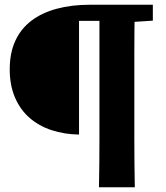

<svg xmlns="http://www.w3.org/2000/svg" viewBox="-20 -675 699 809"><path d="M313 -108Q251 -109 197.5 -126.5Q144 -144 104.5 -178.5Q65 -213 43 -264.5Q21 -316 21 -383Q21 -452 44.5 -503Q68 -554 112 -587.5Q156 -621 218.5 -638Q281 -655 358 -655H446V-587H313ZM397 114Q398 62 398.5 10.5Q399 -41 399 -93Q399 -145 399 -197V-655H548Q547 -604 546.5 -552Q546 -500 546 -448Q546 -396 546 -344V-198Q546 -146 546 -94Q546 -42 546.5 10Q547 62 548 114ZM487 -580V-655H624V-588L502 -580Z"/></svg>

Font: Source Serif 4 ExtraBold
Style: Regular
Weight: 800
Designer: Frank Grießhammer
Foundry: Adobe Systems Incorporated
Version: Version 4.004;hotconv 1.0.116;makeotfexe 2.5.65601